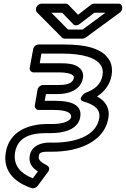

<svg xmlns="http://www.w3.org/2000/svg" viewBox="-20 -797 690 1053"><path d="M277 -15H250C205 -15 153 2 143 57C135 104 165 129 188 143L160 181C94 155 50 110 63 37C76 -36 134 -67 232 -67H262C317 -67 407 -81 420 -154C434 -233 346 -244 285 -244H225L232 -281H295C350 -281 423 -299 435 -370C440 -397 427 -419 406 -432C384 -446 354 -450 314 -450H198L207 -503H323C431 -503 511 -481 536 -434C543 -420 546 -404 542 -383C533 -333 498 -305 446 -287C446 -287 399 -252 439 -240C498 -223 533 -197 524 -148C507 -50 390 -15 277 -15ZM370 -154C367 -136 331 -117 270 -117H241C134 -117 32 -76 12 37C-8 149 73 209 155 235C165 238 178 233 186 223L244 145C254 131 250 117 239 111C207 93 188 83 193 57C195 44 202 35 241 35H268C306 35 342 31 376 24C462 5 556 -44 574 -148C585 -208 554 -246 512 -268C550 -292 583 -331 592 -383C597 -413 594 -440 582 -463C544 -535 442 -553 332 -553H191C180 -553 165 -543 162 -528L143 -425C141 -414 149 -400 164 -400H305C341 -400 364 -394 374 -388C385 -381 386 -376 385 -370C381 -345 357 -331 304 -331H216C205 -331 189 -321 186 -306L171 -219C169 -208 177 -194 192 -194H276C345 -194 374 -178 370 -154ZM415 -664 497 -727H558L433 -635H353L262 -727H321L382 -664C390 -655 406 -657 415 -664ZM408 -716 355 -771C351 -775 345 -777 339 -777H207C196 -777 181 -767 178 -752L177 -748C176 -741 178 -734 183 -729L320 -591C324 -587 329 -585 335 -585H433C439 -585 445 -587 450 -591L637 -728C643 -732 649 -740 650 -747V-752C652 -763 645 -777 630 -777H497C491 -777 484 -775 479 -771Z"/></svg>

Font: Asimov
Style: WidOuIt
Weight: 500
Designer: Google
Version: Version 2.000980; 2014